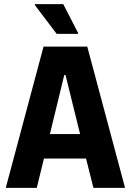

<svg xmlns="http://www.w3.org/2000/svg" viewBox="-20 -915 637 935"><path d="M8 0 192 -688H405L589 0H435L399 -143H194L159 0ZM223 -262H370L299 -550H293ZM256 -750 150 -890V-895H288L360 -755V-750Z"/></svg>

Font: Saira SemiCondensed
Style: Bold
Weight: 700
Width: 4
Designer: Hector Gatti with collaboration of the Omnibus-Type team
Foundry: Omnibus-Type
Version: Version 1.101